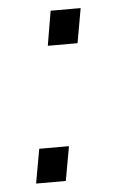

<svg xmlns="http://www.w3.org/2000/svg" viewBox="-44 -559 359 592"><g transform="rotate(-5 135.5 -263.5)"><path d="M117 -420 135 -527H228L209 -420ZM44 0 63 -106H155L136 0Z"/></g></svg>

Font: Archivo SemiCondensed
Style: Italic
Weight: 400
Width: 4
Italic angle: -10°
Designer: Hector Gatti
Foundry: Omnibus-Type
Version: Version 2.001